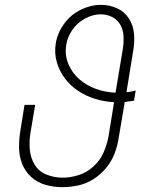

<svg xmlns="http://www.w3.org/2000/svg" viewBox="-20 -763 616 791"><path d="M236 8Q269 8 302 1Q335 -6 365 -25Q395 -44 417.5 -71.5Q440 -99 452 -130.5Q464 -162 469 -195L494 -343Q513 -345 532 -348L539 -390Q520 -385 501 -383L529 -555Q535 -590 532 -624.5Q529 -659 511 -687Q493 -715 462 -729Q431 -743 396 -743Q354 -743 313 -723Q272 -703 244.5 -665.5Q217 -628 210 -586Q203 -545 214 -507Q225 -469 248 -439Q271 -409 303 -388Q335 -367 372.5 -355.5Q410 -344 450 -342L427 -201Q421 -168 407 -135.5Q393 -103 366 -78Q339 -53 305 -42Q271 -31 238 -31Q238 -31 238 -31Q238 -31 238 -31Q203 -31 171 -44Q139 -57 122 -86Q105 -115 102.5 -149.5Q100 -184 106 -219L125 -331H81L64 -225Q58 -190 58.5 -154.5Q59 -119 71.5 -87.5Q84 -56 109 -33.5Q134 -11 167.5 -1.5Q201 8 236 8ZM456 -381Q414 -383 376 -396.5Q338 -410 308 -435.5Q278 -461 262 -498.5Q246 -536 253 -579Q258 -611 278.5 -640.5Q299 -670 331 -687Q363 -704 395 -704Q421 -704 443 -692.5Q465 -681 476.5 -659.5Q488 -638 489 -612.5Q490 -587 486 -561Z"/></svg>

Font: Iosevka Sparkle XLtObl
Style: Regular
Weight: 200
Italic angle: -9°
Designer: Belleve Invis
Foundry: Belleve Invis
Version: Version 4.5.0; ttfautohint (v1.8.3)